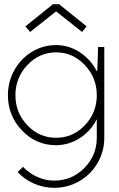

<svg xmlns="http://www.w3.org/2000/svg" viewBox="-20 -690 575 924"><path d="M54.2 -231.9Q54.2 -147.5 111.6 -87.2Q168.9 -26.9 250 -26.9Q331.1 -26.9 388.4 -87.2Q445.8 -147.5 445.8 -231.9Q445.8 -315.9 388.2 -377Q330.6 -438 250 -438Q169.4 -438 111.8 -377Q54.2 -315.9 54.2 -231.9ZM250 -473.1Q312 -472.7 363.8 -438.7Q415.5 -404.8 444.8 -349.1H448.2L452.1 -463.9H481.9V-26.9Q481.9 38.6 449.7 94Q417.5 149.4 362.1 181.6Q306.6 213.9 241.2 213.9Q190.4 213.9 144.3 193.8Q98.1 173.8 64.9 138.2L90.8 112.8Q120.1 143.6 159.2 161.4Q198.2 179.2 241.2 179.2Q325.7 179.2 385.7 118.7Q445.8 58.1 445.8 -26.9V-116.2Q417 -59.6 364.5 -25.6Q312 8.3 250 8.8Q153.8 8.8 85.9 -62Q18.1 -132.8 18.1 -231.9Q18.1 -296.4 48.8 -352.1Q79.6 -407.7 133.3 -440.4Q187 -473.1 250 -473.1ZM252 -633.8H248L125 -536.1L102.1 -563L234.9 -669.9H264.2L397 -563L375 -536.1Z"/></svg>

Font: RawengulkSans
Style: Regular
Weight: 500
Designer: gluk (gluksza@wp.pl)
Foundry: gluk (gluksza@wp.pl)
Version: Version 0.94